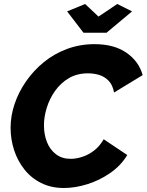

<svg xmlns="http://www.w3.org/2000/svg" viewBox="-20 -935 734 961"><path d="M300 6Q236 6 186 -19Q136 -44 102 -87Q68 -130 50.5 -184Q33 -238 33 -295Q33 -355 53 -414.5Q73 -474 110.5 -528Q148 -582 199.5 -624Q251 -666 315.5 -690Q380 -714 453 -714Q551 -714 613 -671Q675 -628 694 -559L551 -472Q544 -510 523.5 -531Q503 -552 476 -560Q449 -568 421 -568Q366 -568 325 -544Q284 -520 256 -480.5Q228 -441 214 -395.5Q200 -350 200 -308Q200 -262 215 -224Q230 -186 260 -163Q290 -140 334 -140Q361 -140 392 -150Q423 -160 451 -181.5Q479 -203 499 -238L617 -159Q585 -106 531.5 -69Q478 -32 417 -13Q356 6 300 6ZM316 -878 406 -915 473 -852 567 -915 641 -878 513 -771H398Z"/></svg>

Font: Raleway Thin ExtraBold
Style: Italic
Weight: 800
Italic angle: -12°
Version: Version 4.026